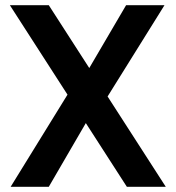

<svg xmlns="http://www.w3.org/2000/svg" viewBox="-20 -720 677 740"><path d="M469 0 18 -700H168L619 0ZM21 0 261 -389 336 -289 168 0ZM374 -315 299 -415 466 -700H614Z"/></svg>

Font: Host Grotesk Light
Style: Bold
Weight: 700
Version: Version 1.003